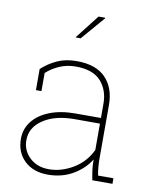

<svg xmlns="http://www.w3.org/2000/svg" viewBox="-86 -827 717 901"><g transform="rotate(10 272.5 -376.0)"><path d="M203.6 10.3Q134.3 10.3 92.5 -29.5Q50.8 -69.3 50.8 -133.8Q50.8 -181.2 79.3 -217.5Q107.9 -253.9 159.9 -274.4Q211.9 -294.9 282.2 -294.9H403.8V-362.3Q403.8 -428.2 365.7 -470.2Q327.6 -512.2 246.1 -512.2Q203.1 -512.2 167.5 -496.1Q131.8 -480 106.9 -457V-370.6H80.6V-471.2Q113.3 -501.5 153.6 -519.8Q193.8 -538.1 246.6 -538.1Q337.9 -538.1 384 -490.5Q430.2 -442.9 430.2 -361.3V-106.4Q430.2 -85.9 431.9 -65.9Q433.6 -45.9 437.5 -26.4H510.7V0H414.6Q408.2 -34.7 406 -53Q403.8 -71.3 403.8 -97.2Q374 -49.3 322 -19.5Q270 10.3 203.6 10.3ZM203.6 -15.6Q263.7 -15.6 319.8 -49.3Q376 -83 403.8 -142.6V-268.1H283.7Q190.4 -268.1 133.8 -230.2Q77.1 -192.4 77.1 -131.8Q77.1 -82.5 112.8 -49.1Q148.4 -15.6 203.6 -15.6ZM222.2 -648.9 310.1 -761.7H341.3L342.3 -759.3L245.1 -646.5H223.1Z"/></g></svg>

Font: Roboto Slab LO Thin
Style: Regular
Weight: 250
Designer: Google
Version: Version 2.00;September 28, 2018;FontCreator 11.5.0.2427 64-b